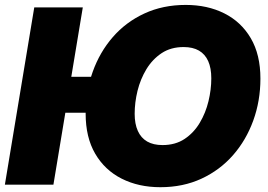

<svg xmlns="http://www.w3.org/2000/svg" viewBox="-20 -758 1098 788"><path d="M424.3 -442.9 399.9 -295.4H161.6L186 -442.9ZM319.8 -727.5 199.2 0H0L120.6 -727.5ZM638.2 10.3Q548.8 10.3 479.5 -24.7Q410.2 -59.6 370.8 -127Q331.5 -194.3 331.5 -291.5Q331.5 -382.3 360.4 -463.1Q389.2 -543.9 442.9 -605.7Q496.6 -667.5 572.5 -702.6Q648.4 -737.8 742.2 -737.8Q831.5 -737.8 900.6 -703.1Q969.7 -668.5 1009.3 -601.1Q1048.8 -533.7 1048.8 -435.5Q1048.8 -344.2 1019.5 -263.4Q990.2 -182.6 936.3 -121.1Q882.3 -59.6 806.9 -24.7Q731.4 10.3 638.2 10.3ZM647 -162.6Q699.7 -162.6 737.5 -187.7Q775.4 -212.9 799.8 -253.9Q824.2 -294.9 835.7 -342.8Q847.2 -390.6 847.2 -436.5Q847.2 -478.5 834.5 -507.1Q821.8 -535.6 796.6 -550.3Q771.5 -564.9 733.4 -564.9Q681.2 -564.9 643.3 -539.8Q605.5 -514.6 580.8 -473.9Q556.2 -433.1 544.4 -385.3Q532.7 -337.4 532.7 -291Q532.7 -249.5 545.7 -220.7Q558.6 -191.9 584 -177.2Q609.4 -162.6 647 -162.6Z"/></svg>

Font: Inter 20pt Black
Style: Italic
Weight: 900
Italic angle: -9.3988°
Version: Version 4.001;git-66647c0bb